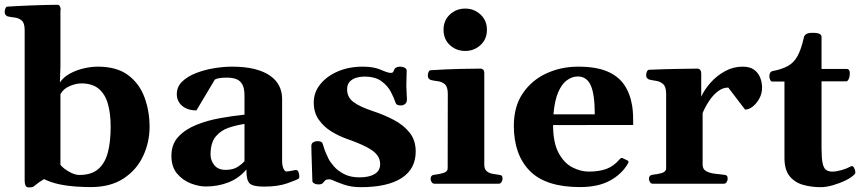

<svg xmlns="http://www.w3.org/2000/svg" viewBox="-32 -777 3649 812"><path d="M89.4 15.6Q79.1 15.6 75.7 7.1Q72.3 -1.5 72.3 -12.2V-649.9Q72.3 -680.2 59.3 -690.7Q46.4 -701.2 29.3 -702.9Q12.2 -704.6 -0.5 -708Q-5.4 -710.4 -8.8 -714.4Q-12.2 -718.3 -12.2 -727.5Q-12.2 -733.4 -9.3 -741Q-6.3 -748.5 -0.5 -749Q14.2 -750 42.5 -751.5Q70.8 -752.9 103.8 -754.2Q136.7 -755.4 166 -756.1Q195.3 -756.8 211.4 -756.8Q219.2 -756.8 222.7 -747.1Q226.1 -737.3 223.6 -733.4V-495.6L221.2 -428.2Q236.8 -451.2 263.7 -465.8Q290.5 -480.5 322 -487.8Q353.5 -495.1 381.8 -495.1Q462.4 -495.1 510.3 -459Q558.1 -422.9 579.3 -364.7Q600.6 -306.6 600.6 -240.7Q600.6 -175.3 573.2 -116.9Q545.9 -58.6 490.7 -22.2Q435.5 14.2 351.6 14.2Q323.7 14.2 289.1 12Q254.4 9.8 219.2 2.4Q184.1 -4.9 154.3 -19.5Q129.4 -4.4 120.8 3.2Q112.3 10.7 107.7 13.2Q103 15.6 89.4 15.6ZM304.2 -37.1Q354.5 -37.1 383.3 -61.8Q412.1 -86.4 424.1 -132.1Q436 -177.7 436 -240.7Q436 -296.9 424.3 -337.9Q412.6 -378.9 385.5 -401.6Q358.4 -424.3 312 -424.3Q289.6 -424.3 262.9 -413.1Q236.3 -401.9 223.6 -378.9V-80.1Q228 -73.2 241.2 -63Q254.4 -52.7 271.7 -44.9Q289.1 -37.1 304.2 -37.1Z M692.9 -118.2Q692.9 -167 722.2 -198.5Q751.5 -230 798.1 -248.8Q844.7 -267.6 898.7 -277.3Q952.6 -287.1 1002 -292V-372.6Q1002 -403.8 992.7 -420.2Q983.4 -436.5 966.8 -442.6Q950.2 -448.7 928.2 -448.7Q903.8 -448.7 892.6 -446Q881.3 -443.4 876.5 -440.4L798.8 -310.1Q761.2 -310.1 738.5 -329.3Q715.8 -348.6 715.8 -378.9Q715.8 -410.6 739 -432.6Q762.2 -454.6 798.6 -468.5Q835 -482.4 875 -488.8Q915 -495.1 949.2 -495.1Q1004.9 -495.1 1045.2 -484.9Q1085.4 -474.6 1111.1 -456.3Q1136.7 -438 1148.9 -413.3Q1161.1 -388.7 1161.1 -359.4V-96.7Q1161.1 -77.6 1166.5 -64.7Q1171.9 -51.8 1179.7 -51.8Q1186.5 -51.8 1201.4 -54.9Q1216.3 -58.1 1219.2 -58.1Q1227.5 -58.1 1230.7 -48.6Q1233.9 -39.1 1233.9 -30.3Q1233.9 -23.9 1231 -21.5Q1223.1 -16.1 1183.6 -2Q1144 12.2 1084.5 12.2Q1039.1 12.2 1024.7 -0.5Q1010.3 -13.2 1010.3 -53.2V-60.5Q978.5 -22.9 934.1 -5.6Q889.6 11.7 838.4 11.7Q809.1 11.7 775.1 -1.2Q741.2 -14.2 717 -42.7Q692.9 -71.3 692.9 -118.2ZM858.4 -123Q858.4 -98.6 874.3 -78.6Q890.1 -58.6 922.4 -58.6Q953.6 -58.6 973.1 -71.3Q992.7 -84 1002 -95.7V-252.9Q969.2 -248 936 -237.1Q902.8 -226.1 880.6 -200Q858.4 -173.8 858.4 -123Z M1494.1 14.6Q1453.1 14.6 1420.9 3.2Q1388.7 -8.3 1375.5 -14.6Q1367.7 -18.6 1360.4 -18.6Q1347.2 -18.6 1342.5 -13.2Q1337.9 -7.8 1333 -2.4Q1328.1 2.9 1314 2.9Q1304.7 2.9 1296.9 -1.2Q1289.1 -5.4 1289.1 -11.7Q1289.1 -17.6 1288.3 -37.1Q1287.6 -56.6 1286.9 -81.1Q1286.1 -105.5 1285.4 -127.2Q1284.7 -148.9 1284.7 -159.2Q1284.7 -170.4 1292.7 -175.3Q1300.8 -180.2 1310.1 -180.2Q1329.6 -180.2 1332.5 -169.4Q1335.4 -158.7 1340.6 -144.3Q1345.7 -129.9 1357.4 -105.5Q1364.3 -91.8 1380.4 -73.2Q1396.5 -54.7 1423.3 -40.8Q1450.2 -26.9 1488.3 -26.9Q1528.8 -26.9 1552.2 -40.8Q1575.7 -54.7 1575.7 -82.5Q1575.7 -104.5 1562.7 -121.6Q1549.8 -138.7 1518.6 -155Q1487.3 -171.4 1431.6 -190.9Q1400.4 -202.1 1368.9 -221.4Q1337.4 -240.7 1316.2 -270.8Q1294.9 -300.8 1294.9 -343.3Q1294.9 -386.2 1322.3 -420.4Q1349.6 -454.6 1396.5 -474.9Q1443.4 -495.1 1502.4 -495.1Q1548.8 -495.1 1578.6 -481.9Q1608.4 -468.8 1619.1 -468.8Q1629.9 -468.8 1631.6 -474.1Q1633.3 -479.5 1636.2 -484.9Q1639.2 -490.2 1646 -492.7Q1652.8 -495.1 1660.2 -495.1Q1670.9 -495.1 1679.4 -490.7Q1688 -486.3 1688 -478Q1688 -473.6 1687.3 -454.1Q1686.5 -434.6 1686.5 -411.6Q1686.5 -397.5 1687.7 -383.3Q1689 -369.1 1689 -357.9Q1689 -343.3 1681.2 -337.2Q1673.3 -331.1 1663.1 -331.1Q1645 -331.1 1641.6 -340.8Q1634.8 -361.8 1621.3 -387.9Q1607.9 -414.1 1581.3 -433.6Q1554.7 -453.1 1508.3 -453.1Q1492.7 -453.1 1475.8 -448.5Q1459 -443.8 1447.5 -432.1Q1436 -420.4 1436 -399.4Q1436 -365.7 1462.9 -345.5Q1489.7 -325.2 1546.4 -306.6Q1592.3 -291.5 1633.3 -270Q1674.3 -248.5 1700.2 -216.3Q1726.1 -184.1 1726.1 -136.2Q1726.1 -62.5 1666.3 -23.9Q1606.4 14.6 1494.1 14.6Z M1805.7 0Q1797.4 0 1793.2 -7.3Q1789.1 -14.6 1789.1 -20Q1789.1 -36.6 1805.2 -37.9Q1823.2 -39.6 1842.3 -45.2Q1861.3 -50.8 1861.3 -64.5L1861.8 -379.9Q1861.8 -410.2 1849.1 -420.9Q1836.4 -431.6 1819.3 -433.6Q1802.2 -435.5 1789.1 -439Q1784.2 -441.4 1780.8 -445.3Q1777.3 -449.2 1777.3 -458.5Q1777.3 -464.4 1780.3 -471.9Q1783.2 -479.5 1789.1 -480Q1858.9 -484.4 1915.2 -485.6Q1971.6 -486.8 2001.5 -486.8Q2005.4 -486.8 2010.7 -482.9Q2016.1 -479 2016.1 -467.1V-80.6Q2016.1 -61.8 2026.1 -53.3Q2036.1 -44.8 2050 -42.2Q2064 -39.6 2075.7 -38.1Q2085.9 -37.1 2089.6 -34.2Q2093.3 -31.2 2093.3 -20Q2093.3 -14.6 2089.1 -7.3Q2085 0 2076.7 0ZM1935.5 -561.5Q1897.5 -561.5 1870.6 -586.4Q1843.8 -611.3 1843.8 -650.9Q1843.8 -690.4 1870.6 -715.6Q1897.5 -740.7 1935.5 -740.7Q1973.1 -740.7 2000.2 -715.6Q2027.3 -690.4 2027.3 -650.9Q2027.3 -611.3 2000.2 -586.4Q1973.1 -561.5 1935.5 -561.5Z M2420.9 14.2Q2275.9 14.2 2208.5 -54.4Q2141.1 -123 2141.1 -245.1Q2141.1 -326.7 2179 -382.3Q2216.8 -438 2278.8 -466.6Q2340.8 -495.1 2413.1 -495.1Q2488.8 -495.1 2535.9 -475.1Q2583 -455.1 2608.2 -418Q2633.3 -380.9 2641.6 -329.1Q2644.5 -311.5 2645.3 -290Q2646 -268.6 2646 -248.5L2307.1 -248Q2307.1 -172.9 2330.6 -129.9Q2354 -86.9 2388.9 -69.1Q2423.8 -51.3 2458 -51.3Q2502 -51.3 2532.7 -62.7Q2563.5 -74.2 2586.9 -101.6Q2589.4 -104 2592 -106.9Q2594.7 -109.9 2599.6 -108.9L2621.1 -98.6Q2626 -96.7 2626 -92.8Q2626 -90.8 2625.2 -88.9Q2624.5 -86.9 2623 -84.5Q2598.1 -41 2548.1 -13.4Q2498 14.2 2420.9 14.2ZM2308.6 -293.5H2483.4Q2483.4 -378.4 2466.3 -416Q2449.2 -453.6 2411.6 -453.6Q2387.7 -453.6 2365.7 -437.7Q2343.8 -421.9 2328.6 -386.7Q2313.5 -351.6 2308.6 -293.5Z M2729 0Q2720.7 0 2716.6 -7.3Q2712.4 -14.6 2712.4 -20Q2712.4 -36.1 2728.5 -38.1Q2748.5 -39.7 2766.8 -45.3Q2785.2 -50.9 2785.2 -64.5V-379.9Q2785.2 -410.2 2772.5 -421.4Q2759.8 -432.6 2742.7 -435.1Q2725.6 -437.5 2712.4 -440.9Q2707.5 -443.4 2704.1 -447.3Q2700.7 -451.2 2700.7 -460.4Q2700.7 -466.4 2703.9 -473.9Q2707 -481.4 2712.4 -481.9Q2782.2 -484.9 2835.7 -485.6Q2889.2 -486.3 2918.9 -486.8Q2922.9 -486.8 2927.7 -482.9Q2932.6 -479 2933.6 -467.3V-368.2Q2947.3 -398.4 2973.4 -427.7Q2999.5 -457 3034.4 -476.1Q3069.3 -495.1 3108.9 -495.1Q3139.2 -495.1 3157 -482.2Q3174.8 -469.2 3182.9 -448.9Q3190.9 -428.5 3190.9 -406.2Q3190.9 -381.3 3179.4 -360.4Q3168 -339.4 3151.4 -326.4Q3134.8 -313.5 3119.1 -313.5L3047.9 -406.7Q3024.9 -406.7 3003.9 -390.6Q2982.9 -374.5 2966.6 -349.6Q2950.2 -324.7 2939.5 -298.8V-80.6Q2939.5 -62.1 2953.6 -53.8Q2967.8 -45.4 2988.3 -42.7Q3008.8 -40 3027.8 -38.1Q3038.1 -37.1 3041.7 -34.2Q3045.4 -31.2 3045.4 -20Q3045.4 -14.6 3041.3 -7.3Q3037.1 0 3028.8 0Z M3439.5 14.6Q3398.4 14.6 3363.3 4.4Q3328.1 -5.9 3306.9 -32.7Q3285.6 -59.6 3285.6 -108.9V-432.1H3233.4Q3228 -432.6 3224.9 -440.2Q3221.7 -447.8 3221.7 -453.6Q3221.7 -472.2 3233.9 -476.1Q3275.4 -483.9 3300.8 -498.3Q3326.2 -512.7 3341.6 -541.3Q3356.9 -569.8 3367.7 -619.1Q3369.6 -627.4 3377.7 -632.8Q3385.7 -638.2 3405.3 -638.2Q3426.3 -638.2 3434.3 -633.5Q3442.4 -628.9 3442.4 -621.6V-485.4H3550.3Q3556.2 -484.9 3559.1 -479.7Q3562 -474.6 3562 -468.8Q3562 -452.6 3557.4 -442.9Q3552.7 -433.1 3547.4 -433.1H3442.4V-152.3Q3442.4 -110.8 3446.5 -89.1Q3450.7 -67.4 3460.7 -59.3Q3470.7 -51.3 3487.8 -51.3Q3504.9 -51.3 3526.6 -57.4Q3548.3 -63.5 3566.4 -73.2Q3573.7 -77.1 3578.6 -69.6Q3583.5 -62 3585 -52.7Q3586.4 -43.5 3583 -41Q3570.8 -27.3 3545.2 -14.6Q3519.5 -2 3490.7 6.3Q3461.9 14.6 3439.5 14.6Z"/></svg>

Font: Gelasio
Style: Regular
Weight: 400
Designer: Eben Sorkin
Foundry: Eben Sorkin
Version: Version 1.008